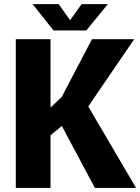

<svg xmlns="http://www.w3.org/2000/svg" viewBox="-20 -920 686 940"><path d="M57.3 -728H227.3V-393.5L281.8 -444.7L430.3 -728H637L412 -398.8L646.2 0H444.5L282.7 -303.3L227.3 -257.5V0H57.3ZM242.3 -770.7 139.7 -899.7H267.5L323.2 -821L379.3 -899.7H508L402.3 -770.7Z"/></svg>

Font: Murecho Thin
Style: Regular
Weight: 100
Designer: Neil Summerour
Foundry: Positype
Version: Version 1.010